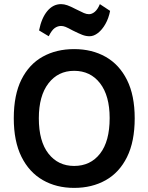

<svg xmlns="http://www.w3.org/2000/svg" viewBox="-20 -901 723 935"><path d="M341 14Q254.5 14 188.3 -24.1Q122 -62.2 84.5 -137.6Q47.1 -213 47.1 -325Q47.1 -439.1 84.5 -513.8Q122 -588.5 188.3 -625.2Q254.5 -661.9 341 -661.9Q428.1 -661.9 494.6 -624.2Q561.1 -586.5 598.5 -511.6Q636 -436.6 636 -325Q636 -211.5 598.5 -136.1Q561.1 -60.7 494.6 -23.4Q428.1 14 341 14ZM341 -92.9Q420.5 -92.9 467.3 -152.9Q514 -212.9 514 -326Q514 -434.8 467.3 -495.4Q420.5 -556.1 341 -556.1Q263.1 -556.1 216.1 -495.3Q169.1 -434.5 169.1 -325Q169.1 -212.6 216.1 -152.8Q263.1 -92.9 341 -92.9ZM217.3 -724.5 170.2 -752.8Q182.2 -813.3 210.3 -847.1Q238.5 -880.9 277.3 -880.9Q291.7 -880.9 307.4 -875.5Q323.2 -870 350.3 -855.9Q375.9 -843.1 388.6 -837.5Q401.4 -831.9 413.3 -831.9Q427.8 -831.9 441.8 -843.6Q455.8 -855.4 466.3 -880.9L516.2 -848Q509.2 -812.1 493.4 -784.2Q477.6 -756.3 457.2 -740.4Q436.7 -724.5 416.3 -724.5Q398.1 -724.5 380.5 -731.4Q362.9 -738.2 334.3 -752.5Q310.5 -765.6 299.1 -770.1Q287.8 -774.6 277.3 -774.6Q261 -774.6 246.4 -764.3Q231.8 -754 217.3 -724.5Z"/></svg>

Font: Karla
Style: Regular
Weight: 400
Designer: Jonathan Pinhorn
Version: Version 2.004;gftools[0.9.33]